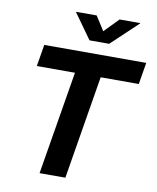

<svg xmlns="http://www.w3.org/2000/svg" viewBox="-100 -1023 898 1099"><g transform="rotate(10 349.0 -473.0)"><path d="M84.5 -601.1 105.5 -727.5H698.2L677.2 -601.1H455.6L356.4 0H206.5L306.2 -601.1ZM371.6 -945.8 424.3 -863.3 504.9 -945.8H624.5V-943.8L470.2 -798.3H356L252 -943.8V-945.8Z"/></g></svg>

Font: Inter 24pt
Style: Bold Italic
Weight: 700
Italic angle: -9.3988°
Version: Version 4.001;git-66647c0bb